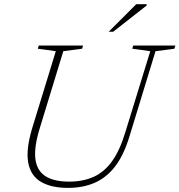

<svg xmlns="http://www.w3.org/2000/svg" viewBox="-20 -904 873 934"><path d="M173 -279Q145 -187.5 152.2 -130.5Q159.5 -73.5 201 -47Q242.5 -20.5 316 -20.5Q383.5 -20.5 435 -43.5Q486.5 -66.5 524.2 -118.5Q562 -170.5 588.5 -257L711 -655L623.5 -667L628 -682.5H833L828.5 -667L736.5 -655L609.5 -239.5Q582 -149 539.8 -94.2Q497.5 -39.5 440.5 -14.8Q383.5 10 311 10Q229 10 179 -19.5Q129 -49 117.2 -113.5Q105.5 -178 137.5 -283.5L251.5 -655L164 -667L168.5 -682.5H384L379.5 -667L288 -655ZM508.5 -749.5 642.5 -883.5H694.5L692.5 -876.5L530.5 -749.5Z"/></svg>

Font: Newsreader ExtraLight
Style: Italic
Weight: 250
Italic angle: -17°
Designer: Hugues Gentile
Foundry: Production Type
Version: Version 1.003